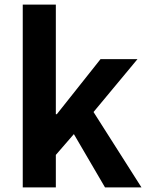

<svg xmlns="http://www.w3.org/2000/svg" viewBox="-20 -818 644 838"><path d="M79.3 0V-797.9H223.7V-319.6H228L418.7 -559.8H580L388.2 -329.1L597.5 0H438.4L302.4 -232.7L223.7 -141.9V0Z"/></svg>

Font: Noto Sans SC Thin
Style: Regular
Weight: 100
Designer: Ryoko NISHIZUKA 西塚涼子 (kana, bopomofo & ideographs); Paul D. Hunt (Latin, Greek & Cyrillic); Sandoll Communications 산돌커뮤니
Foundry: Adobe
Version: Version 2.004-H2;hotconv 1.0.118;makeotfexe 2.5.65603